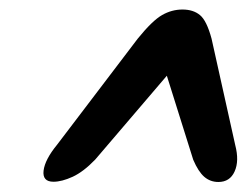

<svg xmlns="http://www.w3.org/2000/svg" viewBox="-20 -736 505 393"><path d="M461.5 -439Q470 -406.5 460.2 -385Q450.5 -363.5 427 -363.5Q410.5 -363.5 398.2 -374Q386 -384.5 375.5 -409L321.5 -581L175 -409.5Q151 -384.5 128.8 -374.2Q106.5 -364 89.5 -364Q66.5 -364 69.2 -386.8Q72 -409.5 97 -440L262 -657Q292 -694 311.8 -705.2Q331.5 -716.5 353.5 -716.5Q375.5 -716.5 389.2 -705.2Q403 -694 413 -657Z"/></svg>

Font: Fraunces 72pt Soft Black
Style: Italic
Weight: 900
Italic angle: -16°
Version: Version 1.000;[b76b70a41]